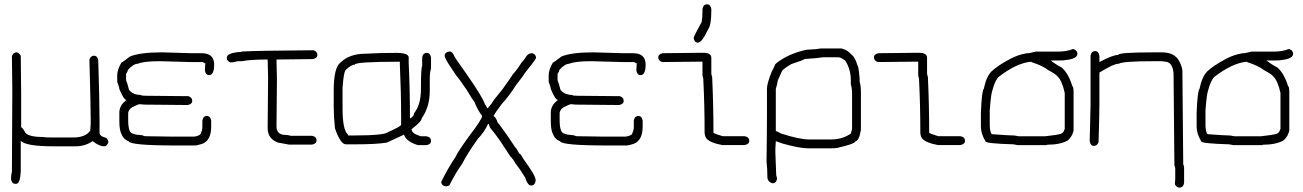

<svg xmlns="http://www.w3.org/2000/svg" viewBox="-20 -688 6040 890"><path d="M56.6 -445.3Q66.4 -445.3 76.2 -429.7Q78.1 -317.4 78.1 -253.9V-97.7Q84.5 -97.7 97.7 -72.3Q114.7 -52.7 183.6 -52.7Q183.6 -50.8 224.6 -50.8H320.3Q375.5 -50.8 398.4 -82Q400.4 -105 400.4 -115.2V-140.6Q400.4 -192.4 394.5 -412.1Q400.9 -429.7 416 -429.7Q431.6 -429.7 435.5 -408.2Q441.4 -212.4 441.4 -128.9V-72.3Q441.4 -56.2 472.7 -48.8Q482.4 -37.6 482.4 -29.3Q476.6 -9.8 462.9 -9.8Q440.4 -9.8 410.2 -33.2H408.2Q375 -9.8 330.1 -9.8H228.5Q100.1 -9.8 76.2 -35.2V107.4Q73.7 164.1 54.7 164.1H50.8Q35.2 164.1 31.2 142.6V136.7Q31.2 126 35.2 107.4Q37.1 -200.7 37.1 -269.5Q37.1 -293.5 35.2 -427.7Q41.5 -445.3 56.6 -445.3Z M728.5 -445.3H734.4Q851.6 -441.4 865.2 -441.4H914.1Q972.7 -441.4 972.7 -388.7Q972.7 -339.8 949.2 -339.8Q933.6 -339.8 929.7 -361.3Q929.7 -367.7 931.6 -394.5Q927.2 -394.5 919.9 -400.4H863.3Q735.4 -404.3 722.7 -404.3H718.8Q647 -404.3 619.1 -392.6Q598.6 -392.6 572.3 -363.3Q572.3 -356 564.5 -345.7V-316.4Q569.8 -304.2 578.1 -271.5Q596.7 -248 632.8 -248Q632.8 -244.1 656.2 -244.1Q807.6 -242.2 853.5 -242.2Q871.1 -235.8 871.1 -220.7Q871.1 -205.1 849.6 -201.2Q813 -201.2 648.4 -203.1Q631.3 -205.1 627 -205.1Q620.1 -204.6 593.8 -191.4Q578.1 -182.6 574.2 -166V-130.9Q574.2 -69.8 597.7 -68.4Q600.1 -64 642.6 -60.5Q642.6 -58.6 652.3 -56.6Q736.3 -54.7 781.2 -54.7H880.9Q912.1 -59.6 912.1 -74.2Q918 -84 918 -99.6V-128.9Q921.4 -150.4 939.5 -150.4Q955.1 -150.4 959 -128.9V-101.6Q959 -37.6 918 -21.5Q892.6 -13.7 886.7 -13.7H793Q584.5 -13.7 576.2 -33.2Q554.2 -41 544.9 -62.5Q533.2 -83 533.2 -125V-166Q533.2 -200.2 566.4 -224.6Q554.2 -224.6 533.2 -275.4Q533.2 -283.2 523.4 -308.6V-339.8Q523.4 -364.7 543 -398.4Q547.4 -398.4 582 -425.8Q628.4 -445.3 728.5 -445.3Z M1433.6 -455.1Q1451.2 -448.7 1451.2 -433.6Q1451.2 -418 1429.7 -414.1Q1404.8 -414.1 1261.7 -412.1V-410.2Q1263.7 -326.2 1263.7 -318.4Q1261.7 -120.6 1261.7 -101.6Q1261.7 -62.5 1304.7 -62.5Q1314.5 -62.5 1328.1 -58.6H1425.8Q1447.3 -55.2 1447.3 -37.1Q1447.3 -21.5 1425.8 -17.6H1320.3L1267.6 -27.3Q1220.7 -45.4 1220.7 -93.8V-99.6Q1222.7 -297.9 1222.7 -326.2Q1220.7 -393.6 1220.7 -412.1H1218.8Q1139.2 -412.1 1101.6 -404.3H1082Q1060.1 -398.4 1048.8 -398.4Q1031.2 -404.8 1031.2 -419.9Q1031.2 -443.4 1095.7 -447.3L1103.5 -449.2Q1163.1 -453.1 1433.6 -455.1Z M1815.9 -442.9Q1874.5 -442.9 1874.5 -421.4V-396Q1880.4 -268.1 1880.4 -138.2Q1899.9 -150.4 1899.9 -163.6Q1931.2 -203.1 1931.2 -274.9Q1931.2 -375 1937 -382.3V-421.4Q1940.4 -442.9 1958.5 -442.9Q1974.1 -442.9 1978 -421.4V-370.6Q1972.2 -352.5 1972.2 -321.8V-267.1Q1972.2 -192.9 1935.1 -140.1Q1935.1 -125.5 1888.2 -89.4V-87.4Q1888.2 -68.8 1931.2 -56.2H1956.5Q1978 -52.7 1978 -34.7Q1978 -19 1956.5 -15.1H1917.5Q1867.2 -30.8 1855 -58.1Q1855 -60.1 1853 -64Q1773.9 -26.9 1772.9 -26.9Q1723.6 -19 1630.4 -19H1583.5Q1558.1 -19 1532.7 -93.3Q1526.9 -147.5 1526.9 -192.9V-267.1Q1526.9 -375 1558.1 -397.9Q1600.1 -439 1673.3 -439Q1739.3 -442.9 1815.9 -442.9ZM1567.9 -185.1Q1567.9 -84 1593.3 -64V-60.1H1620.6Q1761.7 -60.1 1778.8 -75.7Q1835 -100.6 1839.4 -108.9V-144Q1839.4 -261.2 1833.5 -388.2V-401.9H1831.5Q1624.5 -401.9 1624.5 -388.2Q1607.4 -388.2 1581.5 -362.8Q1572.8 -350.6 1567.9 -280.8Z M2062.5 -449.2Q2078.1 -449.2 2085.9 -427.7Q2085.9 -424.3 2140.6 -347.7Q2219.2 -235.4 2228.5 -203.1Q2230.5 -203.1 2238.3 -187.5L2242.2 -185.5Q2242.2 -190.4 2259.8 -209Q2259.8 -214.8 2308.6 -273.4Q2357.4 -341.3 2357.4 -343.8Q2377.4 -365.2 2396.5 -396.5Q2403.8 -402.8 2421.9 -429.7Q2430.7 -441.4 2447.3 -441.4Q2464.8 -435.1 2464.8 -419.9Q2463.4 -411.6 2410.2 -345.7Q2410.2 -342.3 2373 -294.9Q2339.8 -242.2 2306.6 -207Q2271.5 -159.7 2271.5 -156.2Q2271.5 -155.3 2267.6 -150.4Q2279.8 -143.6 2287.1 -119.1Q2289.6 -119.1 2308.6 -91.8Q2323.2 -73.2 2369.1 -3.9Q2373.5 -2 2386.7 23.4Q2392.6 23.4 2406.2 48.8Q2462.9 126 2462.9 146.5V150.4Q2459.5 171.9 2441.4 171.9Q2425.8 171.9 2414.1 134.8Q2392.6 98.6 2367.2 66.4Q2361.8 53.2 2345.7 37.1L2296.9 -37.1Q2275.4 -67.9 2252 -95.7Q2246.1 -108.9 2246.1 -113.3H2242.2Q2225.6 -76.2 2195.3 -44.9Q2141.6 31.2 2123 70.3Q2094.2 109.4 2062.5 171.9L2048.8 175.8H2046.9Q2025.4 172.4 2025.4 154.3Q2058.6 87.9 2091.8 39.1Q2098.6 20.5 2154.3 -56.6Q2214.8 -135.3 2214.8 -150.4Q2191.9 -181.6 2179.7 -214.8Q2167 -231 2144.5 -269.5Q2107.9 -323.7 2093.8 -339.8L2070.3 -375Q2041 -418 2041 -429.7Q2041 -445.3 2062.5 -449.2Z M2728.5 -445.3H2734.4Q2851.6 -441.4 2865.2 -441.4H2914.1Q2972.7 -441.4 2972.7 -388.7Q2972.7 -339.8 2949.2 -339.8Q2933.6 -339.8 2929.7 -361.3Q2929.7 -367.7 2931.6 -394.5Q2927.2 -394.5 2919.9 -400.4H2863.3Q2735.4 -404.3 2722.7 -404.3H2718.8Q2647 -404.3 2619.1 -392.6Q2598.6 -392.6 2572.3 -363.3Q2572.3 -356 2564.5 -345.7V-316.4Q2569.8 -304.2 2578.1 -271.5Q2596.7 -248 2632.8 -248Q2632.8 -244.1 2656.2 -244.1Q2807.6 -242.2 2853.5 -242.2Q2871.1 -235.8 2871.1 -220.7Q2871.1 -205.1 2849.6 -201.2Q2813 -201.2 2648.4 -203.1Q2631.3 -205.1 2627 -205.1Q2620.1 -204.6 2593.8 -191.4Q2578.1 -182.6 2574.2 -166V-130.9Q2574.2 -69.8 2597.7 -68.4Q2600.1 -64 2642.6 -60.5Q2642.6 -58.6 2652.3 -56.6Q2736.3 -54.7 2781.2 -54.7H2880.9Q2912.1 -59.6 2912.1 -74.2Q2918 -84 2918 -99.6V-128.9Q2921.4 -150.4 2939.5 -150.4Q2955.1 -150.4 2959 -128.9V-101.6Q2959 -37.6 2918 -21.5Q2892.6 -13.7 2886.7 -13.7H2793Q2584.5 -13.7 2576.2 -33.2Q2554.2 -41 2544.9 -62.5Q2533.2 -83 2533.2 -125V-166Q2533.2 -200.2 2566.4 -224.6Q2554.2 -224.6 2533.2 -275.4Q2533.2 -283.2 2523.4 -308.6V-339.8Q2523.4 -364.7 2543 -398.4Q2547.4 -398.4 2582 -425.8Q2628.4 -445.3 2728.5 -445.3Z M3240.2 -443.4Q3277.3 -443.4 3277.3 -419.9V-345.7Q3281.2 -332 3281.2 -330.1Q3287.1 -207 3287.1 -72.3Q3297.4 -65.9 3330.1 -56.6H3431.6Q3453.1 -53.2 3453.1 -35.2Q3453.1 -19.5 3431.6 -15.6H3328.1Q3271 -25.9 3253.9 -46.9Q3246.1 -59.1 3246.1 -74.2Q3246.1 -201.2 3240.2 -318.4V-322.3Q3236.3 -335.9 3236.3 -337.9V-402.3Q3098.6 -400.4 3048.8 -400.4Q3031.2 -406.7 3031.2 -421.9Q3031.2 -437.5 3052.7 -441.4Q3090.8 -441.4 3240.2 -443.4ZM3257.8 -668Q3273.4 -668 3277.3 -646.5V-640.6Q3277.3 -573.2 3263.7 -554.7Q3233.9 -490.2 3214.8 -490.2Q3199.2 -490.2 3195.3 -511.7Q3195.3 -518.6 3232.4 -585.9Q3236.3 -607.4 3236.3 -634.8V-646.5Q3239.7 -668 3257.8 -668Z M3783.2 -463.4H3880.9Q3908.7 -456.5 3927.7 -434.1Q3943.4 -423.8 3955.1 -383.3Q3959.5 -383.3 3964.8 -324.7V-309.1Q3970.7 -291 3970.7 -260.3V-86.4Q3962.9 -35.6 3943.4 -31.7Q3943.4 -21.5 3861.3 -2.4Q3853 -0.5 3832 -0.5H3724.6Q3688.5 -0.5 3609.4 -22L3576.2 -33.7Q3574.2 -10.7 3574.2 -0.5V21Q3574.2 33.7 3578.1 124.5L3582 138.2V140.1Q3578.6 161.6 3560.5 161.6Q3537.1 153.8 3537.1 132.3Q3537.1 92.8 3533.2 62Q3535.2 -76.2 3535.2 -158.7V-277.8Q3535.2 -300.3 3558.6 -359.9Q3561 -359.9 3574.2 -391.1Q3629.4 -438 3718.8 -457.5Q3768.1 -459.5 3783.2 -463.4ZM3576.2 -275.9V-80.6Q3579.1 -80.6 3601.6 -68.8Q3685.5 -41.5 3732.4 -41.5H3830.1Q3885.7 -41.5 3923.8 -68.8Q3929.7 -86.4 3929.7 -92.3V-254.4Q3929.7 -278.3 3923.8 -297.4V-316.9Q3923.8 -366.2 3898.4 -406.7Q3877.4 -422.4 3867.2 -422.4H3794.9Q3771.5 -418.5 3710.9 -414.6Q3703.6 -409.2 3648.4 -391.1Q3610.8 -368.7 3605.5 -359.9Q3584 -313.5 3584 -309.1Q3584 -300.8 3576.2 -275.9Z M4240.2 -443.4Q4277.3 -443.4 4277.3 -419.9V-345.7Q4281.2 -332 4281.2 -330.1Q4287.1 -207 4287.1 -72.3Q4297.4 -65.9 4330.1 -56.6H4431.6Q4453.1 -53.2 4453.1 -35.2Q4453.1 -19.5 4431.6 -15.6H4328.1Q4271 -25.9 4253.9 -46.9Q4246.1 -59.1 4246.1 -74.2Q4246.1 -201.2 4240.2 -318.4V-322.3Q4236.3 -335.9 4236.3 -337.9V-402.3Q4098.6 -400.4 4048.8 -400.4Q4031.2 -406.7 4031.2 -421.9Q4031.2 -437.5 4052.7 -441.4Q4090.8 -441.4 4240.2 -443.4Z M4956.5 -460.4Q4974.1 -454.1 4974.1 -439Q4974.1 -415 4919.4 -409.7Q4913.6 -407.7 4892.1 -407.7H4851.1Q4869.1 -392.1 4901.9 -374.5Q4933.1 -346.7 4950.7 -288.6Q4956.5 -288.6 4956.5 -255.4V-83.5Q4950.7 -55.2 4929.2 -36.6Q4893.1 -17.1 4833.5 -17.1Q4833.5 -15.1 4825.7 -15.1H4698.7Q4679.7 -19 4677.2 -19Q4548.3 -22.9 4548.3 -32.7Q4526.9 -68.4 4526.9 -101.1V-165.5Q4530.8 -267.1 4540.5 -276.9Q4551.3 -331.1 4575.7 -356.9Q4605 -384.3 4663.6 -415.5Q4697.3 -433.6 4737.8 -440.9Q4752.4 -440.9 4780.8 -448.7H4882.3Q4923.8 -448.7 4952.6 -460.4ZM4567.9 -177.2V-103Q4570.8 -65.9 4579.6 -65.9Q4656.7 -60.1 4677.2 -60.1H4681.2Q4700.2 -56.2 4702.6 -56.2H4823.7Q4882.8 -62.5 4897.9 -67.9Q4911.6 -74.2 4913.6 -87.4Q4915.5 -87.4 4915.5 -89.4V-257.3Q4902.8 -314.5 4882.3 -333.5Q4876.5 -342.8 4839.4 -362.8Q4813 -383.8 4761.2 -399.9V-401.9Q4694.8 -397.5 4608.9 -331.5Q4592.3 -315.9 4579.6 -267.1Q4573.7 -252.4 4567.9 -177.2Z M5056.6 -451.2Q5072.3 -451.2 5076.2 -429.7V-400.4Q5138.7 -433.6 5164.1 -433.6Q5164.1 -445.3 5326.2 -445.3H5365.2Q5426.8 -445.3 5447.3 -402.3Q5460.9 -375.5 5460.9 -357.4L5464.8 74.2Q5468.8 81.5 5468.8 89.8V160.2Q5465.3 181.6 5447.3 181.6Q5434.1 181.6 5425.8 166L5427.7 142.6V93.8Q5427.7 85.4 5423.8 78.1L5419.9 -349.6Q5414.6 -402.3 5378.9 -402.3Q5371.6 -404.3 5361.3 -404.3H5326.2Q5185.5 -404.3 5166 -392.6Q5142.1 -392.6 5076.2 -351.6V-207Q5076.2 -163.1 5072.3 -29.3Q5065.9 -11.7 5050.8 -11.7Q5035.2 -11.7 5031.2 -33.2Q5035.2 -174.3 5035.2 -201.2V-429.7Q5038.6 -451.2 5056.6 -451.2Z M5956.5 -460.4Q5974.1 -454.1 5974.1 -439Q5974.1 -415 5919.4 -409.7Q5913.6 -407.7 5892.1 -407.7H5851.1Q5869.1 -392.1 5901.9 -374.5Q5933.1 -346.7 5950.7 -288.6Q5956.5 -288.6 5956.5 -255.4V-83.5Q5950.7 -55.2 5929.2 -36.6Q5893.1 -17.1 5833.5 -17.1Q5833.5 -15.1 5825.7 -15.1H5698.7Q5679.7 -19 5677.2 -19Q5548.3 -22.9 5548.3 -32.7Q5526.9 -68.4 5526.9 -101.1V-165.5Q5530.8 -267.1 5540.5 -276.9Q5551.3 -331.1 5575.7 -356.9Q5605 -384.3 5663.6 -415.5Q5697.3 -433.6 5737.8 -440.9Q5752.4 -440.9 5780.8 -448.7H5882.3Q5923.8 -448.7 5952.6 -460.4ZM5567.9 -177.2V-103Q5570.8 -65.9 5579.6 -65.9Q5656.7 -60.1 5677.2 -60.1H5681.2Q5700.2 -56.2 5702.6 -56.2H5823.7Q5882.8 -62.5 5897.9 -67.9Q5911.6 -74.2 5913.6 -87.4Q5915.5 -87.4 5915.5 -89.4V-257.3Q5902.8 -314.5 5882.3 -333.5Q5876.5 -342.8 5839.4 -362.8Q5813 -383.8 5761.2 -399.9V-401.9Q5694.8 -397.5 5608.9 -331.5Q5592.3 -315.9 5579.6 -267.1Q5573.7 -252.4 5567.9 -177.2Z"/></svg>

Font: CEF Fonts CJK Mono
Style: Regular
Weight: 400
Designer: PartyBoss (派对大魔王)
Version: Release 2.25